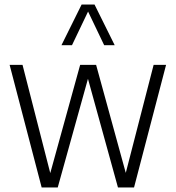

<svg xmlns="http://www.w3.org/2000/svg" viewBox="-20 -828 776 848"><path d="M658.5 -541.5H713.5L572 0H501L368.5 -480L235 0H164L22.5 -541.5H79.5L202 -63.5L334 -541.5H404.5L535.5 -64.5ZM486.5 -628.5H440L369 -777L298 -628.5H251.5L340.5 -808H397.5Z"/></svg>

Font: Encode Sans Condensed Light
Style: Regular
Weight: 300
Width: 3
Designer: Multiple Designers
Foundry: Impallari Type
Version: Version 2.000